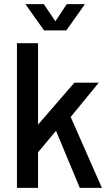

<svg xmlns="http://www.w3.org/2000/svg" viewBox="-20 -909 527 929"><path d="M62 0H164V-172L251 -276L366 0H473L322 -343L458 -509H340L164 -306V-700H62ZM103 -889 193 -762H301L391 -889H303L248 -806L192 -889Z"/></svg>

Font: Vanilla Cream DemiBold
Style: Regular
Weight: 600
Designer: Jeremy Tribby, Jinavaṁso
Foundry: Tribby Type
Version: Version 1.422;Glyphs 3.1.2 (3151)